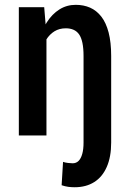

<svg xmlns="http://www.w3.org/2000/svg" viewBox="-20 -558 538 791"><path d="M171.4 -415.5V0H57.6V-528.3H162.1ZM143.6 -281.7 127 -280.8Q127 -336.9 138.7 -383.8Q150.4 -430.7 172.4 -465.3Q194.3 -500 224.6 -519Q254.9 -538.1 292 -538.1Q324.7 -538.1 351.3 -526.4Q377.9 -514.6 397.5 -489.5Q417 -464.4 427.5 -424.1Q438 -383.8 438 -327.6V29.3Q438 88.4 419.9 129.6Q401.9 170.9 368.2 192.1Q334.5 213.4 287.6 213.4Q273.4 213.4 261 211.7Q248.5 210 233.9 205.1L239.7 108.9Q248 111.8 259.8 113.3Q271.5 114.7 279.3 114.7Q293.9 114.7 303.7 105Q313.5 95.2 318.8 76.2Q324.2 57.1 324.2 29.3V-326.7Q324.2 -358.9 319.6 -381.1Q314.9 -403.3 305.9 -416.3Q296.9 -429.2 283 -435.3Q269 -441.4 251 -441.4Q224.6 -441.4 204.3 -429Q184.1 -416.5 170.7 -394.8Q157.2 -373 150.4 -344Q143.6 -314.9 143.6 -281.7Z"/></svg>

Font: Roboto Condensed Medium
Style: Regular
Weight: 500
Designer: Christian Robertson
Foundry: Google
Version: Version 3.0